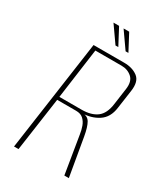

<svg xmlns="http://www.w3.org/2000/svg" viewBox="-182 -808 773 889"><g transform="rotate(30 205.0 -363.5)"><path d="M43 0 127 -591H291Q335 -591 363.5 -569.5Q392 -548 384 -494L370 -396Q363 -341 324.5 -316Q286 -291 234 -291L235 -293Q267 -294 280 -271.5Q293 -249 301 -203L336 0H312L279 -201Q276 -222 269 -241.5Q262 -261 248 -274Q234 -287 209 -287H108L67 0ZM110 -304H228Q280 -304 310 -326.5Q340 -349 347 -404L359 -490Q365 -533 342.5 -553Q320 -573 287 -573H147ZM285 -640H270L209 -727H239ZM231 -640H216L155 -727H185Z"/></g></svg>

Font: Alumni Sans SC Thin
Style: Italic
Weight: 100
Italic angle: -8°
Designer: Robert E. Leuschke
Foundry: Robert E. Leuschke
Version: Version 1.016